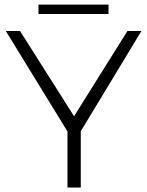

<svg xmlns="http://www.w3.org/2000/svg" viewBox="-20 -838 658 858"><path d="M341 0H281.5V-250.5L6 -699.5H69.5L311 -318.5L549.5 -699.5H612L341 -251.5ZM465 -775.5H152V-817.5H465Z"/></svg>

Font: Argentum Novus Light
Style: Regular
Weight: 300
Designer: Julieta Ulanovsky (font) & Cristiano Sobral (main changes)
Foundry: Julieta Ulanovsky (font) & Cristiano Sobral (main changes)
Version: Version 3.00;November 27, 2020;FontCreator 13.0.0.2655 64-bi